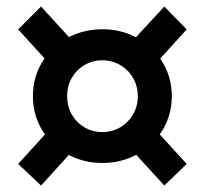

<svg xmlns="http://www.w3.org/2000/svg" viewBox="-20 -636 638 598"><path d="M194.3 -153.3 107.9 -58.1 36.6 -125.5 120.1 -217.3Q82.5 -270 82.5 -336.4Q82.5 -401.9 118.7 -454.1L36.6 -544.4L107.9 -615.7L194.8 -520.5Q242.7 -544.9 298.8 -544.9Q356 -544.9 403.3 -520L491.7 -615.7L561.5 -544.4L479 -453.6Q515.1 -401.4 515.1 -336.4Q515.1 -270 477.5 -217.3L561.5 -125.5L491.7 -58.1L404.3 -153.8Q356 -128.4 298.8 -128.4Q241.7 -128.4 194.3 -153.3ZM409.2 -336.4Q409.2 -367.7 394.5 -393.1Q379.9 -418.5 354.7 -433.3Q329.6 -448.2 298.8 -448.2Q268.1 -448.2 242.9 -433.3Q217.8 -418.5 203.4 -393.1Q189 -367.7 189 -336.4Q189 -305.2 203.4 -279.8Q217.8 -254.4 242.9 -239.5Q268.1 -224.6 298.8 -224.6Q329.6 -224.6 354.7 -239.5Q379.9 -254.4 394.5 -279.8Q409.2 -305.2 409.2 -336.4Z"/></svg>

Font: Reddit Sans
Style: Bold
Weight: 700
Designer: Stephen Hutchings
Foundry: Reddit
Version: Version 1.013